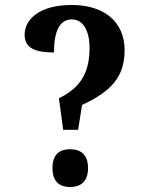

<svg xmlns="http://www.w3.org/2000/svg" viewBox="-20 -744 590 772"><path d="M234 -222H294L310 -322C426 -376 481 -434 481 -542C481 -657 398 -724 268 -724C140 -724 79 -667 79 -604C79 -550 123 -533 197 -533C197 -617 219 -666 269 -666C315 -666 340 -619 340 -552C340 -469 317 -397 217 -349ZM262 8C301 8 334 -11 334 -68C334 -126 301 -144 262 -144C222 -144 191 -126 191 -68C191 -11 222 8 262 8Z"/></svg>

Font: Noto Serif Devanagari Condensed
Style: Bold
Weight: 700
Width: 3
Designer: Universal Thirst, Indian Type Foundry and the Monotype Design Team
Foundry: Monotype Imaging Inc.
Version: Version 2.004